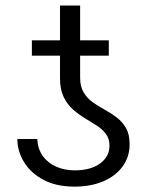

<svg xmlns="http://www.w3.org/2000/svg" viewBox="-20 -674 536 703"><path d="M380.9 -140.1Q380.9 -166.5 367.7 -183.8Q354.5 -201.2 334 -214.4Q313.5 -227.5 290.3 -241.5Q267.1 -255.4 246.6 -273.7Q226.1 -292 212.9 -319.3Q199.7 -346.7 199.7 -387.7V-653.8H273.4V-389.6Q273.4 -356.4 286.6 -335Q299.8 -313.5 320.3 -299.1Q340.8 -284.7 364 -272Q387.2 -259.3 407.7 -243.7Q428.2 -228 441.4 -205.1Q454.6 -182.1 454.6 -146Q454.6 -100.1 429.2 -64.9Q403.8 -29.8 358.4 -10.3Q313 9.3 252.9 9.3Q185.5 9.3 138.9 -15.6Q92.3 -40.5 67.9 -80.6Q43.5 -120.6 43.5 -165H116.7Q118.2 -127.9 137 -102.3Q155.8 -76.7 186.3 -63.5Q216.8 -50.3 252.9 -50.3Q312.5 -50.3 346.7 -75.7Q380.9 -101.1 380.9 -140.1ZM378.4 -526.4V-470.2H96.7V-526.4Z"/></svg>

Font: Inter 28pt Light
Style: Regular
Weight: 300
Designer: Rasmus Andersson
Foundry: rsms
Version: Version 4.001;git-66647c0bb